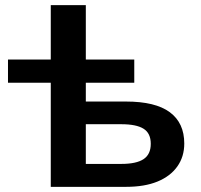

<svg xmlns="http://www.w3.org/2000/svg" viewBox="-20 -725 780 745"><path d="M177 0V-404H11V-494H177V-705H313V-494H501V-404H313V-331H469Q583 -331 639 -289.5Q695 -248 695 -168Q695 -117 668 -79Q641 -41 591 -20.5Q541 0 469 0ZM313 -89H451Q509 -89 537 -107.5Q565 -126 565 -167Q565 -208 537 -225.5Q509 -243 451 -243H313Z"/></svg>

Font: Nunito Sans 10pt SemiExpanded
Style: Bold
Weight: 700
Width: 6
Designer: Vernon Adams
Foundry: Vernon Adams
Version: Version 3.101;gftools[0.9.27]